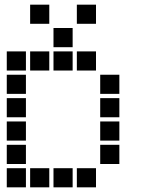

<svg xmlns="http://www.w3.org/2000/svg" viewBox="-20 -811 640 822"><path d="M110 -791Q109 -791 109 -791Q109 -791 109 -790V-710Q109 -709 109 -709Q109 -709 110 -709H190Q191 -709 191 -709Q191 -709 191 -710V-790Q191 -791 191 -791Q191 -791 190 -791ZM310 -791Q309 -791 309 -791Q309 -791 309 -790V-710Q309 -709 309 -709Q309 -709 310 -709H390Q391 -709 391 -709Q391 -709 391 -710V-790Q391 -791 391 -791Q391 -791 390 -791ZM210 -691Q209 -691 209 -691Q209 -691 209 -690V-610Q209 -609 209 -609Q209 -609 210 -609H290Q291 -609 291 -609Q291 -609 291 -610V-690Q291 -691 291 -691Q291 -691 290 -691ZM10 -591Q9 -591 9 -591Q9 -591 9 -590V-510Q9 -509 9 -509Q9 -509 10 -509H90Q91 -509 91 -509Q91 -509 91 -510V-590Q91 -591 91 -591Q91 -591 90 -591ZM110 -591Q109 -591 109 -591Q109 -591 109 -590V-510Q109 -509 109 -509Q109 -509 110 -509H190Q191 -509 191 -509Q191 -509 191 -510V-590Q191 -591 191 -591Q191 -591 190 -591ZM210 -591Q209 -591 209 -591Q209 -591 209 -590V-510Q209 -509 209 -509Q209 -509 210 -509H290Q291 -509 291 -509Q291 -509 291 -510V-590Q291 -591 291 -591Q291 -591 290 -591ZM310 -591Q309 -591 309 -591Q309 -591 309 -590V-510Q309 -509 309 -509Q309 -509 310 -509H390Q391 -509 391 -509Q391 -509 391 -510V-590Q391 -591 391 -591Q391 -591 390 -591ZM10 -491Q9 -491 9 -491Q9 -491 9 -490V-410Q9 -409 9 -409Q9 -409 10 -409H90Q91 -409 91 -409Q91 -409 91 -410V-490Q91 -491 91 -491Q91 -491 90 -491ZM410 -491Q409 -491 409 -491Q409 -491 409 -490V-410Q409 -409 409 -409Q409 -409 410 -409H490Q491 -409 491 -409Q491 -409 491 -410V-490Q491 -491 491 -491Q491 -491 490 -491ZM10 -391Q9 -391 9 -391Q9 -391 9 -390V-310Q9 -309 9 -309Q9 -309 10 -309H90Q91 -309 91 -309Q91 -309 91 -310V-390Q91 -391 91 -391Q91 -391 90 -391ZM410 -391Q409 -391 409 -391Q409 -391 409 -390V-310Q409 -309 409 -309Q409 -309 410 -309H490Q491 -309 491 -309Q491 -309 491 -310V-390Q491 -391 491 -391Q491 -391 490 -391ZM10 -291Q9 -291 9 -291Q9 -291 9 -290V-210Q9 -209 9 -209Q9 -209 10 -209H90Q91 -209 91 -209Q91 -209 91 -210V-290Q91 -291 91 -291Q91 -291 90 -291ZM410 -291Q409 -291 409 -291Q409 -291 409 -290V-210Q409 -209 409 -209Q409 -209 410 -209H490Q491 -209 491 -209Q491 -209 491 -210V-290Q491 -291 491 -291Q491 -291 490 -291ZM10 -191Q9 -191 9 -191Q9 -191 9 -190V-110Q9 -109 9 -109Q9 -109 10 -109H90Q91 -109 91 -109Q91 -109 91 -110V-190Q91 -191 91 -191Q91 -191 90 -191ZM410 -191Q409 -191 409 -191Q409 -191 409 -190V-110Q409 -109 409 -109Q409 -109 410 -109H490Q491 -109 491 -109Q491 -109 491 -110V-190Q491 -191 491 -191Q491 -191 490 -191ZM10 -91Q9 -91 9 -91Q9 -91 9 -90V-10Q9 -9 9 -9Q9 -9 10 -9H90Q91 -9 91 -9Q91 -9 91 -10V-90Q91 -91 91 -91Q91 -91 90 -91ZM110 -91Q109 -91 109 -91Q109 -91 109 -90V-10Q109 -9 109 -9Q109 -9 110 -9H190Q191 -9 191 -9Q191 -9 191 -10V-90Q191 -91 191 -91Q191 -91 190 -91ZM210 -91Q209 -91 209 -91Q209 -91 209 -90V-10Q209 -9 209 -9Q209 -9 210 -9H290Q291 -9 291 -9Q291 -9 291 -10V-90Q291 -91 291 -91Q291 -91 290 -91ZM310 -91Q309 -91 309 -91Q309 -91 309 -90V-10Q309 -9 309 -9Q309 -9 310 -9H390Q391 -9 391 -9Q391 -9 391 -10V-90Q391 -91 391 -91Q391 -91 390 -91Z"/></svg>

Font: Doto ExtraBold
Style: Regular
Weight: 800
Monospace: yes
Version: Version 1.000